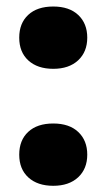

<svg xmlns="http://www.w3.org/2000/svg" viewBox="-20 -576 335 604"><path d="M147.5 8.5Q98 8.5 69.2 -17.8Q40.5 -44 40.5 -89.5Q40.5 -135 68.8 -161.2Q97 -187.5 147.5 -187.5Q198 -187.5 226.2 -160.8Q254.5 -134 254.5 -89.5Q254.5 -45 225.8 -18.2Q197 8.5 147.5 8.5ZM147.5 -359.5Q98 -359.5 69.2 -385.8Q40.5 -412 40.5 -457.5Q40.5 -503 68.8 -529.2Q97 -555.5 147.5 -555.5Q198 -555.5 226.2 -528.8Q254.5 -502 254.5 -457.5Q254.5 -413 225.8 -386.2Q197 -359.5 147.5 -359.5Z"/></svg>

Font: Encode Sans SemiExpanded
Style: Bold
Weight: 700
Width: 6
Designer: Multiple Designers
Foundry: Impallari Type
Version: Version 3.002